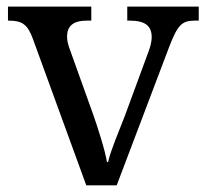

<svg xmlns="http://www.w3.org/2000/svg" viewBox="-20 -556 619 576"><path d="M3.9 -494.1H6.8C45.9 -494.1 62.5 -482.9 78.1 -440.9L238.8 0H330.1L487.8 -416C512.7 -480.5 525.4 -494.1 564 -494.1H576.2V-536.1H361.8V-494.1H369.1C413.6 -494.1 435.1 -479.5 435.1 -444.8C435.1 -433.6 432.1 -418 425.8 -401.9L354 -207C336.9 -162.1 313 -107.9 304.2 -69.8H300.8C295.9 -103 272.9 -175.3 256.8 -220.2L189 -409.2C183.6 -424.3 181.2 -434.6 181.2 -445.8C181.2 -479 200.7 -494.1 241.2 -494.1H253.9V-536.1H3.9Z"/></svg>

Font: The Erased English
Style: Regular
Weight: 400
Designer: Monotype Design team + ligartures altered by 180 Amsterdam
Foundry: Monotype Imaging Inc.
Version: Version 1.030;Glyphs 3.1.2 (3151)